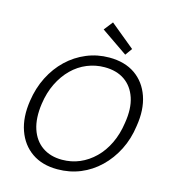

<svg xmlns="http://www.w3.org/2000/svg" viewBox="-132 -1026 1019 1145"><g transform="rotate(15 377.5 -454.0)"><path d="M328 12Q234 12 170 -32.5Q106 -77 78 -156.5Q50 -236 66 -340Q78 -422 112.5 -490Q147 -558 199 -607.5Q251 -657 317 -684.5Q383 -712 457 -712Q553 -712 617 -667.5Q681 -623 708.5 -543.5Q736 -464 719 -360Q708 -278 673.5 -210Q639 -142 587 -92Q535 -42 469.5 -15Q404 12 328 12ZM340 -50Q398 -50 448.5 -71.5Q499 -93 540.5 -133.5Q582 -174 609.5 -231.5Q637 -289 647 -360Q662 -451 640.5 -515.5Q619 -580 569 -614.5Q519 -649 445 -649Q389 -649 337.5 -628Q286 -607 245 -566.5Q204 -526 176 -469Q148 -412 138 -341Q125 -250 146.5 -185Q168 -120 218 -85Q268 -50 340 -50ZM543 -753 380 -865 423 -920 574 -796Z"/></g></svg>

Font: DM Sans 10pt Light
Style: Italic
Weight: 300
Italic angle: -10°
Version: Version 4.004;gftools[0.9.30]